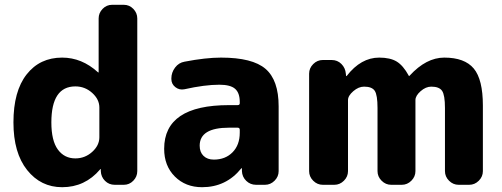

<svg xmlns="http://www.w3.org/2000/svg" viewBox="-20 -770 2093 800"><path d="M294 -410Q194 -410 194 -260Q194 -184 221 -147Q248 -110 294 -110Q334 -110 364 -137Q394 -164 394 -198V-322Q394 -356 364 -383Q334 -410 294 -410ZM239 10Q150 10 93 -61.5Q36 -133 36 -260Q36 -390 91 -460Q146 -530 239 -530Q321 -530 388 -469Q389 -468 390 -468Q391 -468 391 -469V-693Q391 -716 407.5 -733Q424 -750 447 -750H496Q519 -750 535.5 -733Q552 -716 552 -693V-57Q552 -34 535.5 -17Q519 0 496 0H458Q434 0 417.5 -16.5Q401 -33 400 -57V-65Q400 -66 399 -66L397 -64Q334 10 239 10Z M934 -238Q812 -238 812 -163Q812 -136 828 -120.5Q844 -105 871 -105Q919 -105 949 -135.5Q979 -166 979 -217V-229Q979 -238 970 -238ZM822 10Q753 10 708.5 -34.5Q664 -79 664 -150Q664 -332 934 -332H970Q979 -332 979 -340V-345Q979 -383 959.5 -400Q940 -417 894 -417Q833 -417 748 -398Q727 -394 710.5 -407Q694 -420 694 -441V-443Q694 -468 709.5 -488.5Q725 -509 749 -513Q837 -530 901 -530Q1032 -530 1086.5 -483Q1141 -436 1141 -327V-57Q1141 -34 1124 -17Q1107 0 1084 0H1047Q1023 0 1006 -16.5Q989 -33 988 -57V-68Q988 -69 987 -69Q985 -69 985 -68Q922 10 822 10Z M1325 0Q1302 0 1285 -17Q1268 -34 1268 -57V-463Q1268 -486 1285 -503Q1302 -520 1325 -520H1362Q1386 -520 1402.5 -503.5Q1419 -487 1421 -463L1422 -454Q1422 -453 1423 -453Q1425 -453 1425 -454Q1484 -530 1560 -530Q1606 -530 1633 -513.5Q1660 -497 1683 -455Q1683 -453 1685 -453L1687 -455Q1756 -530 1831 -530Q1916 -530 1954 -484.5Q1992 -439 1992 -330V-57Q1992 -34 1975 -17Q1958 0 1935 0H1891Q1868 0 1851 -17Q1834 -34 1834 -57V-320Q1834 -374 1822 -391.5Q1810 -409 1777 -409Q1754 -409 1732.5 -390Q1711 -371 1711 -353V-57Q1711 -34 1694 -17Q1677 0 1654 0H1610Q1587 0 1570 -17Q1553 -34 1553 -57V-320Q1553 -374 1541.5 -391.5Q1530 -409 1497 -409Q1474 -409 1452 -390Q1430 -371 1430 -353V-57Q1430 -34 1413 -17Q1396 0 1373 0Z"/></svg>

Font: Rounded Mplus 1c ExtraBold
Style: Regular
Weight: 800
Version: Version 1.059.20150529